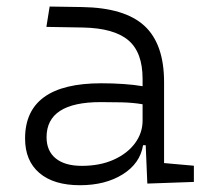

<svg xmlns="http://www.w3.org/2000/svg" viewBox="-20 -542 626 572"><path d="M418.9 4.9 414.1 -109.4H406.2Q397.5 -55.2 345.7 -22.7Q293.9 9.8 218.3 9.8Q140.1 9.8 97.4 -26.6Q54.7 -63 54.7 -129.4Q54.7 -293.9 281.7 -293.9Q316.4 -293.9 347.9 -291.7Q379.4 -289.6 404.8 -285.2V-307.1Q404.8 -386.2 362.3 -422.1Q319.8 -458 228 -460L118.2 -461.9L127.9 -522.5L224.6 -521Q351.6 -519 410.2 -465.1Q468.8 -411.1 468.8 -297.4V-56.2L557.6 -48.3V0ZM404.8 -231.4Q376 -236.3 343 -237.1Q310.1 -237.8 279.8 -237.8Q118.7 -237.8 118.7 -133.3Q118.7 -92.3 146 -70.1Q173.3 -47.9 223.6 -47.9Q277.8 -47.9 318.6 -66.2Q359.4 -84.5 382.1 -115.2Q404.8 -146 404.8 -182.6Z"/></svg>

Font: CaskaydiaMono NF Light
Style: Regular
Weight: 300
Designer: Aaron Bell
Foundry: Saja Typeworks
Version: Version 2111.001; ttfautohint (v1.8.4);Nerd Fonts 3.1.1